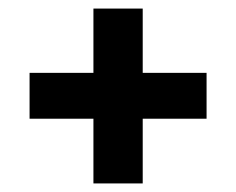

<svg xmlns="http://www.w3.org/2000/svg" viewBox="-20 -533 551 448"><path d="M198 -105V-256H49V-363H198V-513H313V-363H462V-256H313V-105Z"/></svg>

Font: Georama SemiBold
Style: Regular
Weight: 600
Designer: Jean-Baptiste Levee
Foundry: Production Type
Version: Version 1.000